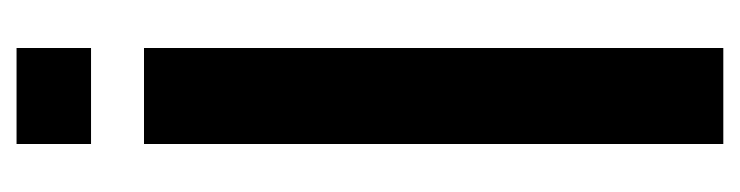

<svg xmlns="http://www.w3.org/2000/svg" viewBox="-351 -403 894 232"><g transform="rotate(-90 96.0 -287.0)"><path d="M38 140V-560H154V140ZM38 -624V-714H154V-624Z"/></g></svg>

Font: Tektur Condensed Medium
Style: Regular
Weight: 500
Width: 3
Designer: Adam Jagosz
Foundry: Adam Jagosz
Version: Version 1.005;gftools[0.9.30]